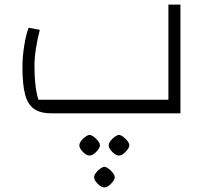

<svg xmlns="http://www.w3.org/2000/svg" viewBox="-20 -490 910 830"><path d="M203 0Q155 0 127.5 -19Q100 -38 88.5 -81.5Q77 -125 77 -200Q77 -243 84.5 -291.5Q92 -340 104 -370L152 -361Q141 -318 135 -278Q129 -238 129 -205Q129 -159 133 -124Q137 -89 146 -59H708V-470H760V0ZM431 320Q423 321 412.5 313.5Q402 306 394.5 295.5Q387 285 387 276Q387 268 394.5 257.5Q402 247 412.5 239.5Q423 232 431 231Q440 232 450 239.5Q460 247 468 257.5Q476 268 476 276Q476 284 468 295Q460 306 449.5 313.5Q439 321 431 320ZM367 182Q359 183 348.5 175.5Q338 168 330.5 157.5Q323 147 323 138Q323 130 330.5 119.5Q338 109 348.5 101.5Q359 94 367 93Q376 94 386 101.5Q396 109 404 119.5Q412 130 412 138Q412 146 404 157Q396 168 385.5 175.5Q375 183 367 182ZM494 182Q486 183 475.5 175.5Q465 168 457.5 157.5Q450 147 450 138Q450 130 457.5 119.5Q465 109 475.5 101.5Q486 94 494 93Q503 94 513 101.5Q523 109 531 119.5Q539 130 539 138Q539 146 531 157Q523 168 512.5 175.5Q502 183 494 182Z"/></svg>

Font: Changa ExtraLight ExtraLight
Style: Regular
Weight: 250
Version: Version 3.002; ttfautohint (v1.8.2)